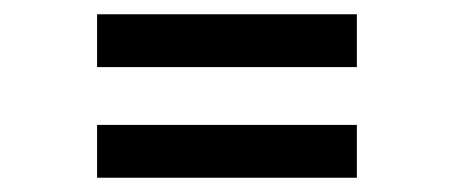

<svg xmlns="http://www.w3.org/2000/svg" viewBox="-20 -430 636 269"><path d="M116 -410H480V-336H116ZM116 -255H480V-181H116Z"/></svg>

Font: Bellota
Style: Bold
Weight: 700
Designer: Kemie Guaida
Foundry: Kemie Guaida
Version: Version 4.001